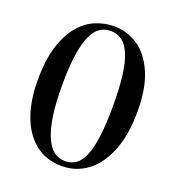

<svg xmlns="http://www.w3.org/2000/svg" viewBox="-136 -844 878 964"><g transform="rotate(20 303.5 -362.0)"><path d="M302 13Q217 13 158.5 -34Q100 -81 70.5 -163Q41 -245 41 -351Q41 -460 64.5 -534Q88 -608 126.5 -653Q165 -698 213 -717.5Q261 -737 310 -737Q379 -737 437 -699Q495 -661 530.5 -580.5Q566 -500 566 -375Q566 -247 530.5 -160.5Q495 -74 435.5 -30.5Q376 13 302 13ZM309 -16Q342 -16 366.5 -33.5Q391 -51 407.5 -91.5Q424 -132 432.5 -198Q441 -264 441 -360Q441 -458 432 -525Q423 -592 405 -632.5Q387 -673 361.5 -691Q336 -709 302 -709Q271 -709 246 -693Q221 -677 203 -638Q185 -599 175 -533.5Q165 -468 165 -369Q165 -277 174.5 -210.5Q184 -144 202.5 -100.5Q221 -57 247.5 -36.5Q274 -16 309 -16Z"/></g></svg>

Font: Literata 60pt Medium
Style: Regular
Weight: 500
Designer: Latin by Veronika Burian and Jose Scaglione. Greek by Irene Vlachou. Cyrillic by Vera Evstafieva.
Foundry: TypeTogether
Version: Version 3.103;gftools[0.9.29]